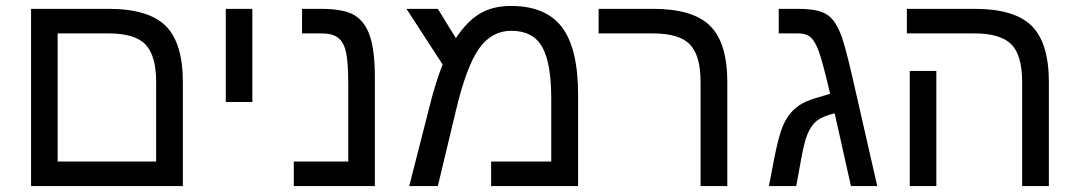

<svg xmlns="http://www.w3.org/2000/svg" viewBox="-20 -629 3645 649"><path d="M598.1 -351.1V0H85V-599.1H347.2Q481.9 -599.1 540 -541.5Q598.1 -483.9 598.1 -351.1ZM174.8 -83H507.8V-352.1Q507.8 -440.9 471.9 -478.5Q436 -516.1 346.2 -516.1H174.8Z M833 -599.1V-284.2H743.2V-599.1Z M1247.1 -367.2V0H973.1V-83H1157.2V-341.8Q1157.2 -420.9 1149.4 -453.6Q1141.6 -487.3 1122.3 -501.7Q1103 -516.1 1066.9 -516.1H1001V-599.1H1064Q1142.1 -599.1 1178.2 -577.6Q1214.4 -555.7 1230.7 -506.1Q1247.1 -456.5 1247.1 -367.2Z M1707 -608.9Q1825.2 -608.9 1879.6 -536.9Q1934.1 -464.8 1934.1 -308.1V0H1640.1V-83H1843.3V-296.9Q1843.3 -416.5 1812.5 -470.7Q1781.7 -524.9 1708 -524.9Q1642.1 -524.9 1599.6 -465.3Q1556.6 -404.8 1521 -254.9L1460 0H1363.3L1430.2 -262.2Q1441.4 -308.1 1453.1 -345.2Q1464.8 -382.3 1476.1 -411.1L1354 -599.1H1460L1521 -500Q1559.1 -557.6 1602.5 -583.3Q1646 -608.9 1707 -608.9Z M2438.5 -351.1V0H2348.1V-352.1Q2348.1 -440.9 2312.3 -478.5Q2276.4 -516.1 2186.5 -516.1H2003.4V-599.1H2187.5Q2322.3 -599.1 2380.4 -541.5Q2438.5 -483.9 2438.5 -351.1Z M2675.3 -599.1Q2717.8 -599.1 2744.9 -592.5Q2772 -585.9 2789.6 -568.1Q2807.1 -550.3 2820.8 -516.1Q2828.1 -499 2837.9 -463.1Q2847.7 -427.2 2860.4 -372.1L2945.3 0H2856.4L2801.3 -246.1Q2760.3 -235.8 2741.5 -221.2Q2722.7 -206.5 2710.4 -177.7Q2704.1 -163.6 2698.5 -140.9Q2692.9 -118.2 2687.5 -87.9L2671.4 0H2579.1L2596.2 -88.9Q2607.4 -147 2618.9 -182.9Q2630.4 -218.8 2647.9 -241.2Q2662.1 -259.8 2682.6 -273.7Q2703.1 -287.6 2741.7 -298.8L2786.1 -312Q2773.9 -363.8 2764.6 -398.7Q2755.4 -433.6 2749 -451.7Q2736.3 -487.8 2721.2 -502Q2706.1 -516.1 2678.2 -516.1H2612.3V-599.1Z M3525.4 -351.1V0H3435.1V-352.1Q3435.1 -441.9 3398.7 -479Q3362.3 -516.1 3272.9 -516.1H3045.4V-599.1H3274.4Q3409.2 -599.1 3467.3 -541.5Q3525.4 -483.9 3525.4 -351.1ZM3145 -389.2V0H3055.2V-389.2Z"/></svg>

Font: Arimo Nerd Font
Style: Regular
Weight: 400
Designer: Steve Matteson
Foundry: Monotype Imaging Inc.
Version: Version 1.33;Nerd Fonts 3.2.1